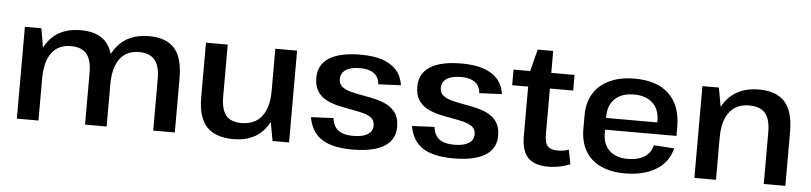

<svg xmlns="http://www.w3.org/2000/svg" viewBox="-42 -893 4750 1125"><g transform="rotate(5 2332.5 -330.0)"><path d="M879 -304Q879 -380 849 -415.5Q819 -451 757 -451Q683 -451 644 -398.5Q605 -346 605 -247L555 -171V-239Q555 -389 620 -469Q685 -549 807 -549Q909 -549 957.5 -493.5Q1006 -438 1006 -320V0H879ZM77 -540H174L204 -365V0H77ZM478 -304Q478 -380 448.5 -415.5Q419 -451 356 -451Q282 -451 243 -398.5Q204 -346 204 -247L155 -171V-239Q155 -389 219.5 -469Q284 -549 405 -549Q508 -549 556.5 -493Q605 -437 605 -320V0H478Z M1270 -236Q1270 -159 1298.5 -124Q1327 -89 1389 -89Q1468 -89 1509 -141.5Q1550 -194 1550 -293L1599 -369V-301Q1599 -151 1535.5 -71Q1472 9 1353 9Q1244 9 1193 -46.5Q1142 -102 1142 -220V-540H1270ZM1678 0H1581L1550 -168V-540H1678Z M2051 9Q1932 9 1870 -31.5Q1808 -72 1793 -159L1925 -165Q1931 -116 1961 -93.5Q1991 -71 2049 -71Q2104 -71 2133.5 -89.5Q2163 -108 2163 -142Q2163 -171 2143.5 -186.5Q2124 -202 2092 -210Q2060 -218 2022 -224.5Q1984 -231 1945.5 -240Q1907 -249 1875 -266Q1843 -283 1823.5 -313Q1804 -343 1804 -392Q1804 -469 1867 -509Q1930 -549 2052 -549Q2127 -549 2179.5 -531.5Q2232 -514 2263 -479Q2294 -444 2302 -391L2169 -385Q2166 -427 2137 -448.5Q2108 -470 2055 -470Q2001 -470 1971.5 -451Q1942 -432 1942 -396Q1942 -367 1961.5 -351.5Q1981 -336 2013 -327.5Q2045 -319 2083 -312.5Q2121 -306 2159.5 -297Q2198 -288 2230 -271Q2262 -254 2281.5 -224Q2301 -194 2301 -145Q2301 -70 2237.5 -30.5Q2174 9 2051 9Z M2645 9Q2526 9 2464 -31.5Q2402 -72 2387 -159L2519 -165Q2525 -116 2555 -93.5Q2585 -71 2643 -71Q2698 -71 2727.5 -89.5Q2757 -108 2757 -142Q2757 -171 2737.5 -186.5Q2718 -202 2686 -210Q2654 -218 2616 -224.5Q2578 -231 2539.5 -240Q2501 -249 2469 -266Q2437 -283 2417.5 -313Q2398 -343 2398 -392Q2398 -469 2461 -509Q2524 -549 2646 -549Q2721 -549 2773.5 -531.5Q2826 -514 2857 -479Q2888 -444 2896 -391L2763 -385Q2760 -427 2731 -448.5Q2702 -470 2649 -470Q2595 -470 2565.5 -451Q2536 -432 2536 -396Q2536 -367 2555.5 -351.5Q2575 -336 2607 -327.5Q2639 -319 2677 -312.5Q2715 -306 2753.5 -297Q2792 -288 2824 -271Q2856 -254 2875.5 -224Q2895 -194 2895 -145Q2895 -70 2831.5 -30.5Q2768 9 2645 9Z M3202 9Q3120 9 3082.5 -31.5Q3045 -72 3045 -157V-525L3082 -669H3173V-178Q3173 -129 3190.5 -109.5Q3208 -90 3252 -90Q3267 -90 3283 -92.5Q3299 -95 3315 -101L3331 -16Q3313 -9 3291.5 -3Q3270 3 3247 6Q3224 9 3202 9ZM2951 -540H3310V-448H2951Z M3653 9Q3570 9 3510.5 -19Q3451 -47 3420 -100.5Q3389 -154 3389 -230V-310Q3389 -385 3422 -438.5Q3455 -492 3517 -520.5Q3579 -549 3664 -549Q3796 -549 3866 -481.5Q3936 -414 3936 -288V-236H3492V-305H3835L3817 -278V-316Q3817 -382 3777 -419Q3737 -456 3667 -456Q3596 -456 3556 -418.5Q3516 -381 3516 -313V-216Q3516 -150 3555 -113.5Q3594 -77 3663 -77Q3724 -77 3761.5 -101.5Q3799 -126 3809 -170L3929 -162Q3909 -80 3836.5 -35.5Q3764 9 3653 9Z M4470 -303Q4470 -381 4440 -416Q4410 -451 4344 -451Q4270 -451 4229.5 -398.5Q4189 -346 4189 -247L4140 -171V-239Q4140 -389 4206 -469Q4272 -549 4394 -549Q4498 -549 4547.5 -493Q4597 -437 4597 -319V0H4470ZM4062 -540H4159L4189 -372V0H4062Z"/></g></svg>

Font: Pathway Extreme 12pt SemiBold
Style: Regular
Weight: 600
Version: Version 1.001;gftools[0.9.26]